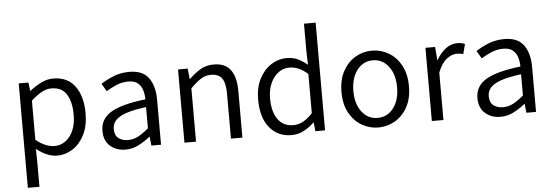

<svg xmlns="http://www.w3.org/2000/svg" viewBox="-56 -914 3758 1305"><g transform="rotate(-5 1823.0 -261.0)"><path d="M85.4 212.9V-499.5H151.4L158.7 -441.9H160.6Q194.8 -469.7 236.6 -491Q278.3 -512.2 321.3 -512.2Q418.9 -512.2 469.7 -442.9Q520.5 -373.5 520.5 -257.3Q520.5 -172.4 490.2 -112.1Q460 -51.8 410.4 -19.8Q360.8 12.2 302.7 12.2Q268.6 12.2 233.4 -2.9Q198.2 -18.1 162.6 -45.9L164.6 42V212.9ZM290.5 -54.2Q354.5 -54.2 396.7 -108.6Q439 -163.1 439 -256.3Q439 -340.8 407.2 -393.6Q375.5 -446.3 302.7 -446.3Q270 -446.3 236.3 -428Q202.6 -409.7 164.6 -375V-107.9Q200.2 -78.6 232.7 -66.4Q265.1 -54.2 290.5 -54.2Z M770.5 12.2Q708 12.2 666 -24.2Q624 -60.5 624 -128.4Q624 -210.4 698.5 -254.4Q772.9 -298.3 933.6 -316.4Q933.6 -349.6 924.6 -379.4Q915.5 -409.2 892.8 -428.2Q870.1 -447.3 828.1 -447.3Q783.7 -447.3 744.9 -430.2Q706.1 -413.1 676.8 -394.5L646 -447.3Q679.2 -470.2 729.7 -491.2Q780.3 -512.2 840.8 -512.2Q932.1 -512.2 972.4 -456.1Q1012.7 -399.9 1012.7 -308.1V0H946.8L940.4 -60.5H937.5Q901.4 -30.8 859.1 -9.3Q816.9 12.2 770.5 12.2ZM792 -51.3Q829.6 -51.3 862.5 -68.8Q895.5 -86.4 933.6 -119.1V-263.7Q847.2 -252.9 796.4 -235.4Q745.6 -217.8 723.6 -192.9Q701.7 -168 701.7 -134.8Q701.7 -90.3 728 -70.8Q754.4 -51.3 792 -51.3Z M1172.4 0V-499.5H1238.3L1245.6 -427.7H1247.6Q1283.7 -463.4 1324.2 -487.8Q1364.7 -512.2 1416.5 -512.2Q1494.6 -512.2 1531.2 -462.6Q1567.9 -413.1 1567.9 -317.4V0H1489.7V-307.1Q1489.7 -378.4 1466.8 -411.1Q1443.8 -443.8 1391.6 -443.8Q1353 -443.8 1321.8 -423.3Q1290.5 -402.8 1251.5 -363.8V0Z M1902.8 12.2Q1809.6 12.2 1753.2 -55.9Q1696.8 -124 1696.8 -249Q1696.8 -330.1 1727.3 -389.2Q1757.8 -448.2 1807.4 -480.2Q1856.9 -512.2 1914.1 -512.2Q1957.5 -512.2 1990 -496.8Q2022.5 -481.4 2055.2 -454.1L2052.2 -540V-734.9H2131.8V0H2065.9L2059.6 -59.6H2056.6Q2026.9 -30.3 1987.8 -9Q1948.7 12.2 1902.8 12.2ZM1920.4 -54.2Q1956.1 -54.2 1987.8 -71.5Q2019.5 -88.9 2052.2 -124.5V-391.6Q2019 -420.9 1988.8 -433.6Q1958.5 -446.3 1926.8 -446.3Q1885.3 -446.3 1851.8 -421.4Q1818.4 -396.5 1798.3 -352.1Q1778.3 -307.6 1778.3 -249Q1778.3 -157.7 1815.4 -106Q1852.5 -54.2 1920.4 -54.2Z M2495.1 12.2Q2434.6 12.2 2382.1 -18.6Q2329.6 -49.3 2297.6 -107.7Q2265.6 -166 2265.6 -249Q2265.6 -332.5 2297.6 -391.4Q2329.6 -450.2 2382.1 -481.2Q2434.6 -512.2 2495.1 -512.2Q2556.6 -512.2 2609.4 -481.2Q2662.1 -450.2 2694.1 -391.4Q2726.1 -332.5 2726.1 -249Q2726.1 -166 2694.1 -107.7Q2662.1 -49.3 2609.4 -18.6Q2556.6 12.2 2495.1 12.2ZM2495.1 -53.2Q2562 -53.2 2603.5 -107.2Q2645 -161.1 2645 -249Q2645 -337.4 2603.5 -391.8Q2562 -446.3 2495.1 -446.3Q2451.7 -446.3 2418 -421.4Q2384.3 -396.5 2365.5 -352.3Q2346.7 -308.1 2346.7 -249Q2346.7 -161.1 2388.2 -107.2Q2429.7 -53.2 2495.1 -53.2Z M2860.4 0V-499.5H2926.3L2933.6 -409.2H2935.5Q2961.9 -456.1 2998.5 -484.1Q3035.2 -512.2 3077.6 -512.2Q3109.9 -512.2 3130.4 -502L3112.8 -434.6Q3102.1 -438 3092.5 -439.5Q3083 -440.9 3067.4 -440.9Q3035.6 -440.9 3000.5 -414.8Q2965.3 -388.7 2939.5 -323.2V0Z M3329.1 12.2Q3266.6 12.2 3224.6 -24.2Q3182.6 -60.5 3182.6 -128.4Q3182.6 -210.4 3257.1 -254.4Q3331.5 -298.3 3492.2 -316.4Q3492.2 -349.6 3483.2 -379.4Q3474.1 -409.2 3451.4 -428.2Q3428.7 -447.3 3386.7 -447.3Q3342.3 -447.3 3303.5 -430.2Q3264.6 -413.1 3235.4 -394.5L3204.6 -447.3Q3237.8 -470.2 3288.3 -491.2Q3338.9 -512.2 3399.4 -512.2Q3490.7 -512.2 3531 -456.1Q3571.3 -399.9 3571.3 -308.1V0H3505.4L3499 -60.5H3496.1Q3460 -30.8 3417.7 -9.3Q3375.5 12.2 3329.1 12.2ZM3350.6 -51.3Q3388.2 -51.3 3421.1 -68.8Q3454.1 -86.4 3492.2 -119.1V-263.7Q3405.8 -252.9 3355 -235.4Q3304.2 -217.8 3282.2 -192.9Q3260.3 -168 3260.3 -134.8Q3260.3 -90.3 3286.6 -70.8Q3313 -51.3 3350.6 -51.3Z"/></g></svg>

Font: Akatab
Style: Regular
Weight: 400
Designer: SIL Global
Foundry: SIL Global
Version: Version 4.100